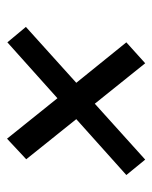

<svg xmlns="http://www.w3.org/2000/svg" viewBox="38 -630 443 560"><g transform="rotate(90 260.0 -349.5)"><path d="M103 -149 58 -203 221 -350 103 -496 164 -551 282 -404 445 -551 490 -496 327 -350 444 -204 384 -148 266 -295Z"/></g></svg>

Font: Bitter Medium
Style: Italic
Weight: 500
Italic angle: -9°
Designer: Sol Matas, and Bitter project Authors
Foundry: Sol Matas
Version: Version 2.001